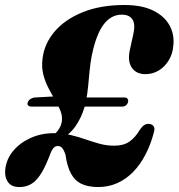

<svg xmlns="http://www.w3.org/2000/svg" viewBox="-30 -736 717 771"><path d="M202.9 -171.2 159.9 -176Q188 -193.1 201.9 -211Q215.7 -228.9 218.4 -249.3Q221 -270 212.7 -291.2Q204.4 -312.4 191 -334.9Q177.6 -357.4 164.5 -382.6Q151.4 -407.7 144 -436.5Q136.5 -465.3 140.6 -499Q147.2 -559.3 188.6 -608.5Q230 -657.6 301.6 -686.8Q373.1 -715.9 469.7 -715.9Q540 -715.9 585.1 -693.6Q630.2 -671.3 650.5 -634.5Q670.8 -597.7 666.1 -554.1Q663.8 -521.1 648.3 -494.9Q632.8 -468.7 608.4 -453.5Q584 -438.3 554.4 -438.3Q515.9 -438.3 498.6 -465.3Q481.2 -492.3 491.9 -537.6L505.3 -598.6Q514.3 -638.3 502.1 -657.7Q489.8 -677.1 458.8 -677.1Q419.9 -677.1 391.6 -644.5Q363.4 -611.9 345.3 -542.5Q337.4 -512.6 333.4 -482.2Q329.5 -451.8 326.9 -421.5Q324.4 -391.2 320.6 -361.6Q316.8 -332 308.8 -304.1Q297.1 -263.8 272.5 -228.3Q248 -192.8 202.9 -171.2ZM-9 -54.7Q-4.9 -95.9 22.1 -128.9Q49 -162 92.1 -181.6Q135.2 -201.3 187 -201.3Q223.5 -201.3 254.6 -193.7Q285.7 -186.2 314.3 -176.1Q342.9 -166.1 370.8 -158.5Q398.8 -151 429 -151Q465.9 -151 489.5 -167.2Q513.1 -183.4 532.4 -216.2Q541.2 -228.9 550.2 -234.3Q559.2 -239.8 570.2 -238.4Q581.8 -236.7 586.9 -228.9Q592.1 -221.1 589 -208.5Q576 -157.3 554.6 -116Q533.2 -74.7 504.6 -45.5Q476 -16.3 440.7 -0.6Q405.4 15.1 364.7 15.1Q324.8 15.1 297.8 2.6Q270.8 -10 255.2 -38.7Q239.5 -67.5 232.8 -115.9Q226 -134.9 219.1 -142.3Q212.3 -149.7 201.7 -149.7Q190.4 -149.7 182.3 -138.4Q174.2 -127.1 165.2 -101Q148 -57.6 130.5 -32.1Q113 -6.6 92.8 4.3Q72.6 15.2 47.7 15.2Q16.5 15.2 2.3 -4.5Q-12 -24.3 -9 -54.7ZM81.1 -323.7Q83.4 -332.5 91.8 -338.1Q100.2 -343.7 109.5 -344.5L218.6 -350.5L245 -307.9H97.1Q88.2 -307.9 83.5 -312.2Q78.8 -316.4 81.1 -323.7ZM277.8 -307.8 285.5 -344.5H469.6Q478.6 -344.5 482.5 -339.1Q486.3 -333.7 484 -326.1Q479 -307.8 458.6 -307.8Z"/></svg>

Font: Fraunces
Style: Italic
Weight: 900
Italic angle: -16°
Version: Version 1.000;[0bf87f6ff]